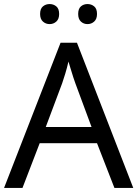

<svg xmlns="http://www.w3.org/2000/svg" viewBox="-20 -928 679 948"><path d="M545 0 459 -221H176L91 0H0L279 -717H360L638 0ZM352 -517Q349 -525 342 -546Q335 -567 328.5 -589.5Q322 -612 318 -624Q311 -593 302 -563.5Q293 -534 287 -517L206 -301H432ZM178 -859Q178 -885 192 -896.5Q206 -908 225 -908Q244 -908 258 -896.5Q272 -885 272 -859Q272 -834 258 -821.5Q244 -809 225 -809Q206 -809 192 -821.5Q178 -834 178 -859ZM366 -859Q366 -885 379.5 -896.5Q393 -908 412 -908Q431 -908 445 -896.5Q459 -885 459 -859Q459 -834 445 -821.5Q431 -809 412 -809Q393 -809 379.5 -821.5Q366 -834 366 -859Z"/></svg>

Font: Noto Sans Sharada
Style: Regular
Weight: 400
Designer: Monotype Design Team
Foundry: Monotype Imaging Inc.
Version: Version 2.006; ttfautohint (v1.8.4.7-5d5b)